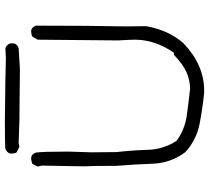

<svg xmlns="http://www.w3.org/2000/svg" viewBox="-54 -788 836 767"><g transform="rotate(-90 363.5 -404.0)"><path d="M472 -742 265 -744 177 -747 161 -744 139 -755Q134 -762 134 -781Q138 -794 153 -800Q173 -802 263 -802Q470 -800 516 -798L555 -800Q569 -795 574 -781V-765Q570 -752 555 -747ZM386 -6H377Q315 -12 251.5 -24.5Q188 -37 140 -81Q96 -139 93.5 -211.5Q91 -284 85 -356Q85 -454 83 -486L86 -654L82 -671L93 -692Q103 -697 118 -697Q132 -695 138 -678Q142 -649 142 -549L139 -456L140 -356Q147 -294 149 -231Q151 -168 185 -116Q231 -83 285 -75.5Q339 -68 394 -62Q428 -63 459 -76.5Q490 -90 529 -127H537Q589 -202 589 -283Q589 -297 586 -351L589 -671L601 -692Q609 -697 625 -697Q639 -695 645 -678Q645 -458 642 -317L643 -238Q627 -147 574 -88Q488 -6 386 -6Z"/></g></svg>

Font: Yozai
Style: Regular
Weight: 400
Designer: LXGW / Y.OzVox
Foundry: LXGW / Y.OzVox
Version: Version 0.861;October 22, 2024